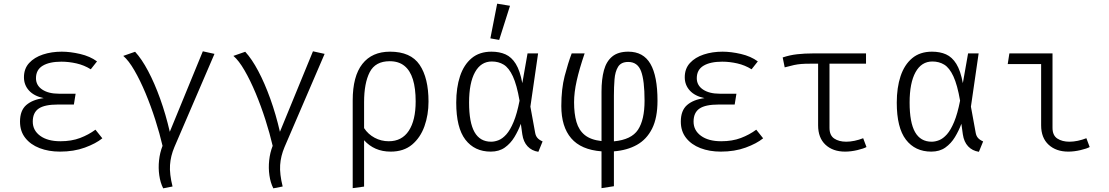

<svg xmlns="http://www.w3.org/2000/svg" viewBox="-20 -816 6040 1046"><path d="M382.5 -246.5H295Q223 -246.5 190.8 -224.5Q158.5 -202.5 158.5 -153.5Q158.5 -105.5 199 -76Q239.5 -46.5 309 -46.5Q369.5 -46.5 416.2 -64.2Q463 -82 500 -109.5L537.5 -62.5Q502.5 -34 442.5 -12Q382.5 10 306.5 10Q245 10 195.8 -9Q146.5 -28 117.8 -64.5Q89 -101 89 -153.5Q89 -214 123.2 -243.8Q157.5 -273.5 218 -281.5Q165.5 -292.5 138 -322.8Q110.5 -353 110.5 -395Q110.5 -442 138.8 -472.8Q167 -503.5 213.8 -519Q260.5 -534.5 316.5 -534.5Q362.5 -534.5 416.5 -522Q470.5 -509.5 508.5 -481.5L474.5 -438.5Q438.5 -461 396.8 -470.5Q355 -480 314.5 -480Q249.5 -480 212.8 -458Q176 -436 176 -390Q176 -351 210 -328.2Q244 -305.5 300.5 -305.5H392Z M1085 -536.5 1148.5 -522.5 930 -14.5Q909.5 34 906.2 83.2Q903 132.5 920 200L869 210Q853.5 179.5 847.8 139.5Q842 99.5 846.5 57.5Q851 15.5 865.5 -21.5Q850 -88.5 826 -163.5Q802 -238.5 772.8 -308.5Q743.5 -378.5 712.2 -432.5Q681 -486.5 651.5 -511.5L716 -534Q752 -495 787 -429Q822 -363 852.5 -278.2Q883 -193.5 905 -98Z M1685 -536.5 1748.5 -522.5 1530 -14.5Q1509.5 34 1506.2 83.2Q1503 132.5 1520 200L1469 210Q1453.5 179.5 1447.8 139.5Q1442 99.5 1446.5 57.5Q1451 15.5 1465.5 -21.5Q1450 -88.5 1426 -163.5Q1402 -238.5 1372.8 -308.5Q1343.5 -378.5 1312.2 -432.5Q1281 -486.5 1251.5 -511.5L1316 -534Q1352 -495 1387 -429Q1422 -363 1452.5 -278.2Q1483 -193.5 1505 -98Z M2105 -534.5Q2217.5 -534.5 2266 -463Q2314.5 -391.5 2314.5 -262.5Q2314.5 -190.5 2292.5 -128.5Q2270.5 -66.5 2225 -28.2Q2179.5 10 2108.5 10Q2063 10 2027 -5.8Q1991 -21.5 1963.5 -52V200.5L1901.5 209V-269Q1901.5 -400.5 1954 -467.5Q2006.5 -534.5 2105 -534.5ZM2103 -482.5Q2025 -482.5 1994.2 -422.8Q1963.5 -363 1963.5 -259.5V-118Q1985.5 -84.5 2021 -65.5Q2056.5 -46.5 2098 -46.5Q2169.5 -46.5 2207 -103.5Q2244.5 -160.5 2244.5 -263.5Q2244.5 -334.5 2229.5 -383.2Q2214.5 -432 2183.2 -457.2Q2152 -482.5 2103 -482.5Z M2657.5 -534.5Q2701 -534.5 2734 -519.8Q2767 -505 2790 -468Q2813 -431 2825.5 -363L2854 -525H2911.5L2869.5 -235L2895.5 -92.5Q2898.5 -75.5 2907.8 -64.8Q2917 -54 2936 -45.5L2913 11Q2877 5.5 2854.2 -18.8Q2831.5 -43 2825.5 -84L2817.5 -141.5Q2803.5 -104 2782.5 -69.2Q2761.5 -34.5 2730.2 -12.2Q2699 10 2653.5 10Q2565.5 10 2515.5 -55Q2465.5 -120 2465.5 -257Q2465.5 -338.5 2486.2 -401Q2507 -463.5 2549.5 -499Q2592 -534.5 2657.5 -534.5ZM2659.5 -481Q2600 -481 2567.8 -422.8Q2535.5 -364.5 2535.5 -257Q2535.5 -148.5 2565.2 -96.2Q2595 -44 2655.5 -44Q2675.5 -44 2696.8 -52.5Q2718 -61 2738.8 -84.2Q2759.5 -107.5 2778 -151.8Q2796.5 -196 2810.5 -267.5Q2795.5 -354 2774 -400.2Q2752.5 -446.5 2724.2 -463.8Q2696 -481 2659.5 -481ZM2688.5 -796 2758.5 -784.5 2699.5 -598.5 2651.5 -607Z M3403 -534.5Q3485 -534.5 3523.5 -468Q3562 -401.5 3562 -267Q3562 -174 3532.5 -115.2Q3503 -56.5 3449.8 -26.8Q3396.5 3 3324.5 8.5V198.5L3257 209V8.5Q3145.5 0 3091.8 -62.8Q3038 -125.5 3038 -238.5Q3038 -331.5 3056.2 -401.8Q3074.5 -472 3094.5 -525H3165Q3136 -440 3121.8 -376.2Q3107.5 -312.5 3107.5 -259Q3107.5 -196.5 3120.5 -151.5Q3133.5 -106.5 3166 -80.2Q3198.5 -54 3257 -47.5V-317Q3257 -384.5 3270.2 -433.2Q3283.5 -482 3315.5 -508.2Q3347.5 -534.5 3403 -534.5ZM3402.5 -478.5Q3363.5 -478.5 3347.2 -452Q3331 -425.5 3327.8 -383.5Q3324.5 -341.5 3324.5 -295V-46Q3420 -55 3455.8 -109.2Q3491.5 -163.5 3491.5 -267.5Q3491.5 -377.5 3472.5 -428Q3453.5 -478.5 3402.5 -478.5Z M3982.5 -246.5H3895Q3823 -246.5 3790.8 -224.5Q3758.5 -202.5 3758.5 -153.5Q3758.5 -105.5 3799 -76Q3839.5 -46.5 3909 -46.5Q3969.5 -46.5 4016.2 -64.2Q4063 -82 4100 -109.5L4137.5 -62.5Q4102.5 -34 4042.5 -12Q3982.5 10 3906.5 10Q3845 10 3795.8 -9Q3746.5 -28 3717.8 -64.5Q3689 -101 3689 -153.5Q3689 -214 3723.2 -243.8Q3757.5 -273.5 3818 -281.5Q3765.5 -292.5 3738 -322.8Q3710.5 -353 3710.5 -395Q3710.5 -442 3738.8 -472.8Q3767 -503.5 3813.8 -519Q3860.5 -534.5 3916.5 -534.5Q3962.5 -534.5 4016.5 -522Q4070.5 -509.5 4108.5 -481.5L4074.5 -438.5Q4038.5 -461 3996.8 -470.5Q3955 -480 3914.5 -480Q3849.5 -480 3812.8 -458Q3776 -436 3776 -390Q3776 -351 3810 -328.2Q3844 -305.5 3900.5 -305.5H3992Z M4698 -525V-469H4393Q4365.5 -469 4346 -467.5Q4326.5 -466 4306.2 -461.8Q4286 -457.5 4255 -449L4244 -503Q4282.5 -516 4323 -520.5Q4363.5 -525 4409.5 -525ZM4499 -485V-119.5Q4499 -78.5 4524.8 -61.2Q4550.5 -44 4590.5 -44Q4611.5 -44 4635.5 -49Q4659.5 -54 4682.5 -63L4700.5 -15Q4685.5 -6.5 4650.5 1.8Q4615.5 10 4584 10Q4517.5 10 4477.2 -27.5Q4437 -65 4437 -133.5V-485Z M5057.5 -534.5Q5101 -534.5 5134 -519.8Q5167 -505 5190 -468Q5213 -431 5225.5 -363L5254 -525H5311.5L5269.5 -235L5295.5 -92.5Q5298.5 -75.5 5307.8 -64.8Q5317 -54 5336 -45.5L5313 11Q5277 5.5 5254.2 -18.8Q5231.5 -43 5225.5 -84L5217.5 -141.5Q5203.5 -104 5182.5 -69.2Q5161.5 -34.5 5130.2 -12.2Q5099 10 5053.5 10Q4965.5 10 4915.5 -55Q4865.5 -120 4865.5 -257Q4865.5 -338.5 4886.2 -401Q4907 -463.5 4949.5 -499Q4992 -534.5 5057.5 -534.5ZM5059.5 -481Q5000 -481 4967.8 -422.8Q4935.5 -364.5 4935.5 -257Q4935.5 -148.5 4965.2 -96.2Q4995 -44 5055.5 -44Q5075.5 -44 5096.8 -52.5Q5118 -61 5138.8 -84.2Q5159.5 -107.5 5178 -151.8Q5196.5 -196 5210.5 -267.5Q5195.5 -354 5174 -400.2Q5152.5 -446.5 5124.2 -463.8Q5096 -481 5059.5 -481Z M5652 -467H5470L5479 -525H5714V-119.5Q5714 -78.5 5740.2 -61.2Q5766.5 -44 5806.5 -44Q5828 -44 5851.8 -49Q5875.5 -54 5898.5 -63L5916.5 -15Q5901.5 -6.5 5866.5 1.8Q5831.5 10 5800 10Q5733.5 10 5692.8 -27.5Q5652 -65 5652 -133.5Z"/></svg>

Font: Fira Code Light Light
Style: Regular
Weight: 300
Monospace: yes
Version: Version 5.002